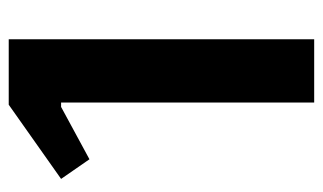

<svg xmlns="http://www.w3.org/2000/svg" viewBox="-170 -570 740 440"><g transform="rotate(-90 200.0 -350.0)"><path d="M330 -700V0H185V-580H175L55 -515L10 -580L180 -700Z"/></g></svg>

Font: Prosto One
Style: Regular
Weight: 400
Designer: Pavel Emelyanov and Jovanny lemonad
Foundry: Pavel Emelyanov and Jovanny Lemonad
Version: Version 1.001